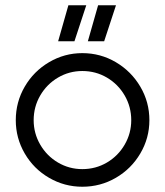

<svg xmlns="http://www.w3.org/2000/svg" viewBox="-20 -705 628 730"><path d="M40 -248Q40 -317 74 -375.5Q108 -434 166.5 -468.5Q225 -503 293 -503Q362 -503 420.5 -468.5Q479 -434 513.5 -375.5Q548 -317 548 -248Q548 -180 513.5 -121.5Q479 -63 420.5 -29Q362 5 293 5Q225 5 166.5 -29Q108 -63 74 -121.5Q40 -180 40 -248ZM479 -248Q479 -299 454 -342Q429 -385 386.5 -410Q344 -435 293 -435Q243 -435 200.5 -410Q158 -385 133 -342Q108 -299 108 -248Q108 -198 133 -155Q158 -112 200.5 -87Q243 -62 293 -62Q344 -62 386.5 -87Q429 -112 454 -155Q479 -198 479 -248ZM308 -685 263 -548H201L240 -685ZM421 -685 376 -548H314L353 -685Z"/></svg>

Font: Sulphur Point
Style: Regular
Weight: 400
Designer: Noponies / Dale Sattler
Foundry: Noponies
Version: Version 1.000; ttfautohint (v1.8)